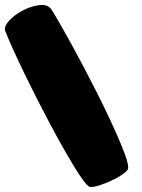

<svg xmlns="http://www.w3.org/2000/svg" viewBox="-20 -761 576 781"><path d="M344.2 -1Q327.1 -8.8 281.7 -83.3Q236.3 -157.7 183.3 -257.3Q130.4 -356.9 79.6 -461.4Q28.8 -565.9 1.5 -634.3Q-5.4 -652.3 16.8 -676.5Q39.1 -700.7 71.8 -718Q104.5 -735.4 138.4 -740Q172.4 -744.6 188 -724.1Q209 -692.9 264.9 -591.6Q320.8 -490.2 377 -378.7Q433.1 -267.1 471.9 -174.8Q510.7 -82.5 498.5 -69.3Q473.1 -42 417.5 -19.3Q361.8 3.4 344.2 -1Z"/></svg>

Font: ARCO
Style: Regular
Weight: 700
Designer: Rafael Olivo Díaz, Denis Ignatov
Foundry: Rafael Olivo Díaz
Version: Version 1.10 March 1, 2019